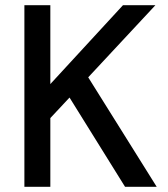

<svg xmlns="http://www.w3.org/2000/svg" viewBox="-20 -720 649 740"><path d="M74 0V-700H174V-396L454 -700H579L320 -422L584 0H462L248 -344L174 -265V0Z"/></svg>

Font: DM Sans 12pt Medium
Style: Regular
Weight: 500
Version: Version 4.004;gftools[0.9.30]